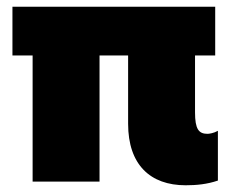

<svg xmlns="http://www.w3.org/2000/svg" viewBox="-20 -540 685 571"><path d="M532 11C564 11 596 8 628 -3V-151C616 -144 602 -142 597 -142C571 -142 560 -156 560 -206V-375H620V-520H17V-375H77V0H276V-375H361V-172C361 -50 427 11 532 11Z"/></svg>

Font: Fixel Display 20240404 Black
Style: Italic
Weight: 900
Italic angle: -10°
Designer: AlfaBravo + MacPaw
Foundry: Kyrylo Tkachov, Marchela Mozhyna, Serhii Makarenko, Maria Weinstein, Zakhar Kryvoshyya
Version: Version 1.211;Glyphs 3.2 (3225)